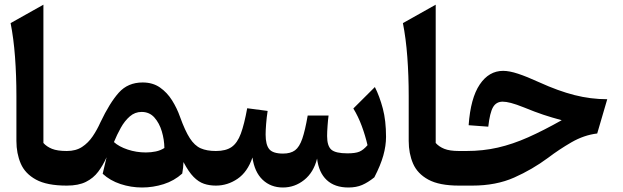

<svg xmlns="http://www.w3.org/2000/svg" viewBox="-20 -812 2725 840"><path d="M169.9 -791.5V-186.5Q184.1 -170.4 207.5 -160.9Q231 -151.4 272 -151.4H272.5V0H272Q185.5 0 137.7 -26.1Q89.8 -52.2 70.8 -96.4Q51.8 -140.6 51.8 -195.3V-391.6Q51.8 -481.4 45.7 -563Q39.6 -644.5 26.4 -710.9Z M604 -451.2Q648.4 -451.2 679.9 -429.2Q711.4 -407.2 732.9 -372.8Q754.4 -338.4 767.6 -300.8Q789.6 -239.7 810.5 -207.3Q831.5 -174.8 858.2 -163.1Q884.8 -151.4 924.3 -151.4H924.8V0H924.3Q896 0 872.3 -8.1Q848.6 -16.1 826.9 -38.1Q805.2 -60.1 782.7 -103Q782.2 -90.3 781 -78.1Q779.8 -65.9 777.3 -52.7Q742.2 -21 695.8 -6.3Q649.4 8.3 601.6 8.3Q553.2 8.3 507.3 -6.8Q461.4 -22 429.2 -51.8L446.3 -124Q430.7 -88.9 409.7 -60.8Q388.7 -32.7 356 -16.4Q323.2 0 272.5 0Q263.2 0 258.3 -8.1Q253.4 -16.1 253.4 -36.1V-115.7Q253.4 -135.7 258.3 -143.6Q263.2 -151.4 272.5 -151.4Q312 -151.4 339.1 -169.2Q366.2 -187 385.5 -215.6Q404.8 -244.1 419.4 -276.9Q460 -362.3 499.8 -406.7Q539.6 -451.2 604 -451.2ZM599.6 -322.3Q570.3 -322.3 547.9 -302.7Q525.4 -283.2 508.5 -252.9Q491.7 -222.7 478.5 -190.4Q500.5 -170.4 538.6 -157.7Q576.7 -145 618.2 -145Q640.6 -145 661.6 -149.4Q682.6 -153.8 699.2 -164.6Q698.7 -200.7 688 -237.1Q677.2 -273.4 655.5 -297.9Q633.8 -322.3 599.6 -322.3Z M1504.4 8.3Q1444.3 8.3 1409.4 -24.4Q1374.5 -57.1 1367.2 -118.2Q1352.1 -57.6 1310.8 -24.7Q1269.5 8.3 1217.8 8.3Q1164.6 8.3 1128.9 -25.6Q1093.3 -59.6 1084.5 -123Q1063 -59.6 1019.3 -29.8Q975.6 0 924.8 0Q915.5 0 910.6 -8.1Q905.8 -16.1 905.8 -36.1V-115.7Q905.8 -135.7 910.6 -143.6Q915.5 -151.4 924.8 -151.4Q968.3 -151.4 993.4 -168.9Q1018.6 -186.5 1033.7 -227.5Q1048.8 -268.6 1061.5 -338.4L1150.9 -326.7Q1146.5 -298.3 1144.3 -269.8Q1142.1 -241.2 1142.1 -223.6Q1142.1 -178.7 1158 -159.4Q1173.8 -140.1 1218.3 -140.1Q1251.5 -140.1 1270.8 -154.5Q1290 -168.9 1302.5 -205.1Q1314.9 -241.2 1326.2 -306.6H1417.5Q1415 -289.1 1413.1 -262Q1411.1 -234.9 1411.1 -216.8Q1411.1 -173.3 1429.7 -157.2Q1448.2 -141.1 1500 -141.1Q1534.7 -141.1 1552.2 -148.4Q1569.8 -155.8 1587.9 -176.8Q1578.1 -219.2 1562.7 -260.7Q1547.4 -302.2 1525.9 -337.4L1620.1 -431.2Q1640.6 -390.6 1654.8 -337.4Q1668.9 -284.2 1668.9 -213.4Q1668.9 -174.3 1657 -131.6Q1645 -88.9 1617.7 -36.1Q1589.8 -13.7 1564.2 -2.7Q1538.6 8.3 1504.4 8.3Z M1886.2 -791.5V-186.5Q1900.4 -170.4 1923.8 -160.9Q1947.3 -151.4 1988.3 -151.4H1988.8V0H1988.3Q1901.9 0 1854 -26.1Q1806.2 -52.2 1787.1 -96.4Q1768.1 -140.6 1768.1 -195.3V-391.6Q1768.1 -481.4 1762 -563Q1755.9 -644.5 1742.7 -710.9Z M2181.2 -502Q2208.5 -502 2246.3 -489.5Q2284.2 -477.1 2339.8 -451.7Q2422.4 -414.1 2493.4 -396Q2564.5 -377.9 2636.7 -377.9L2592.8 -228Q2535.2 -221.2 2480.2 -189.5Q2425.3 -157.7 2377.9 -121.6Q2308.6 -70.3 2229.5 -35.2Q2150.4 0 2045.9 0H1988.8Q1979.5 0 1974.6 -8.1Q1969.7 -16.1 1969.7 -36.1V-115.7Q1969.7 -135.7 1974.6 -143.6Q1979.5 -151.4 1988.8 -151.4H2020.5Q2093.3 -151.4 2158.2 -166.3Q2223.1 -181.2 2290.5 -211.2Q2357.9 -241.2 2437.5 -286.1Q2393.6 -297.9 2356.9 -310.1Q2320.3 -322.3 2272.9 -341.8Q2237.3 -356 2215.6 -361.6Q2193.8 -367.2 2179.2 -367.2Q2150.9 -367.2 2137 -343Q2123 -318.8 2116.2 -257.8L2030.3 -264.2Q2038.6 -382.8 2078.9 -442.4Q2119.1 -502 2181.2 -502Z"/></svg>

Font: Pinar DS4-SemiBold
Style: Regular
Weight: 600
Designer: Amin Abedi
Version: Version 2.000